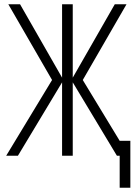

<svg xmlns="http://www.w3.org/2000/svg" viewBox="-20 -730 640 900"><path d="M9 0 224 -355 19 -710H74L271 -366V-710H321V-366L518 -710H573L368 -355L541 -70H591V150H541V0H528L321 -344V0H271V-344L64 0Z"/></svg>

Font: Geist Mono UltraLight
Style: Regular
Weight: 200
Monospace: yes
Designer: Basement.studio, Andrés Briganti, Mateo Zaragoza
Foundry: Basement.studio, Vercel, Andrés Briganti, Guido Ferreyra, Mateo Zaragoza
Version: Version 1.400; ttfautohint (v1.8.4.7-5d5b)